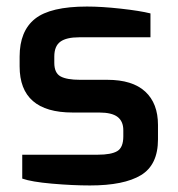

<svg xmlns="http://www.w3.org/2000/svg" viewBox="-20 -561 543 587"><path d="M48 -15V-88H279Q320 -88 338.5 -99Q357 -110 357 -144V-163Q357 -190 339.5 -203.5Q322 -217 283 -217H202Q40 -217 40 -358V-388Q40 -466 87 -503.5Q134 -541 246 -541Q291 -541 349.5 -534.5Q408 -528 440 -520V-447H222Q183 -447 164.5 -433.5Q146 -420 146 -388V-369Q146 -338 165 -327.5Q184 -317 225 -317H308Q385 -317 424 -281Q463 -245 463 -179V-135Q463 -57 411 -25.5Q359 6 255 6Q202 6 139 0.5Q76 -5 48 -15Z"/></svg>

Font: Exo SemiBold
Style: Regular
Weight: 600
Designer: Natanael Gama
Foundry: Natanael Gama
Version: Version 1.500